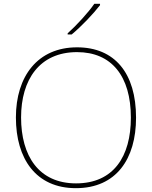

<svg xmlns="http://www.w3.org/2000/svg" viewBox="-20 -972 794 1002"><path d="M502 -945V-952H472C443 -909 378 -838 333 -798V-792H354C407 -836 467 -900 502 -945ZM690 -358C690 -590 579 -725 382 -725C177 -725 63 -574 63 -359C63 -143 168 10 376 10C587 10 690 -143 690 -358ZM90 -359C90 -556 186 -700 382 -700C562 -700 663 -575 663 -358C663 -156 573 -15 377 -15C182 -15 90 -159 90 -359Z"/></svg>

Font: Noto Sans Ethiopic Thin
Style: Regular
Weight: 100
Designer: Monotype Design Team
Foundry: Monotype Imaging Inc.
Version: Version 2.102